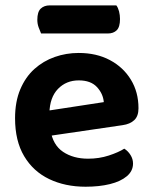

<svg xmlns="http://www.w3.org/2000/svg" viewBox="-20 -693 579 728"><path d="M123.8 -171.4 118.5 -266.8 373.6 -305.8Q370.9 -337.7 347.5 -363Q324.1 -388.2 278.6 -388.2Q231.1 -388.2 199.8 -355.9Q168.6 -323.6 167.3 -263.7L171.2 -200.8Q180.2 -143.3 219.1 -117.3Q258 -91.3 313.9 -91.3Q355.9 -91.3 392.5 -103.3Q429.2 -115.3 451.2 -129.3Q465.5 -120.4 474.9 -105.2Q484.4 -90.1 484.4 -72.9Q484.4 -44.6 460.9 -24.8Q437.4 -5 397 5Q356.5 15 304.6 15Q227 15 166.5 -14Q106 -43 71.6 -100.8Q37.1 -158.6 37.1 -244.6Q37.1 -307.5 56.9 -354.3Q76.7 -401.1 110.5 -431.5Q144.3 -461.8 187.6 -477Q230.9 -492.2 278.3 -492.2Q345.9 -492.2 396.6 -465.2Q447.4 -438.2 476.2 -391Q505.1 -343.9 505.1 -282.5Q505.1 -252.6 489.1 -237.5Q473.2 -222.4 444.6 -218.4ZM388.5 -566H135.8Q131.8 -575.3 126.6 -588.9Q121.5 -602.6 121.5 -617.8Q121.5 -648 134.4 -660.3Q147.4 -672.6 168.6 -672.6H421.1Q427.7 -664 431.4 -649.9Q435 -635.8 435 -620.8Q435 -590.6 422.6 -578.3Q410.1 -566 388.5 -566Z"/></svg>

Font: Baloo Tammudu 2
Style: Regular
Weight: 400
Designer: Maithili Shingre, Omkar Shende and Ek Type
Foundry: Ek Type
Version: Version 1.700